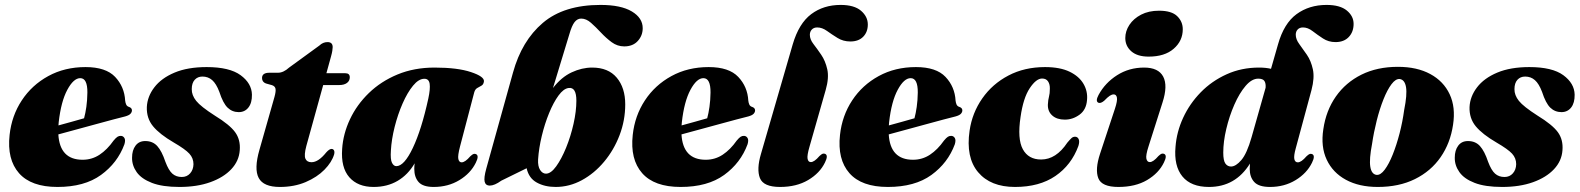

<svg xmlns="http://www.w3.org/2000/svg" viewBox="-20 -747 6418 780"><path d="M485.5 -161Q457.5 -85 390.2 -36.2Q323 12.5 213.5 12.5Q106.5 12.5 57.2 -43.5Q8 -99.5 19 -199Q27.5 -277 68.5 -339.2Q109.5 -401.5 176.2 -438Q243 -474.5 327.5 -474.5Q410 -474.5 447.8 -434.5Q485.5 -394.5 488.5 -338Q489.5 -329 492.8 -322Q496 -315 504.5 -312.5Q516 -308.5 516 -298.5Q516 -291.5 510.2 -285Q504.5 -278.5 488.5 -274Q472 -270 441 -261.8Q410 -253.5 371.5 -243Q333 -232.5 292.5 -221.5Q252 -210.5 217 -201Q223 -98 315.5 -98Q353.5 -98 384.5 -118.5Q415.5 -139 441.5 -176Q451 -187.5 457.5 -191.5Q464 -195.5 471.5 -195Q480.5 -194.5 485.5 -186.2Q490.5 -178 485.5 -161ZM218.5 -250.5Q218 -244 217.5 -237.5Q244.5 -245 272 -252.5Q299.5 -260 321.5 -266.5Q327 -286.5 330.8 -312.8Q334.5 -339 335 -371Q335.5 -429.5 306 -429.5Q279 -429.5 253.5 -382.2Q228 -335 218.5 -250.5Z M718.5 -28Q739.5 -28 752.5 -42.8Q765.5 -57.5 766 -80Q766 -104.5 749.2 -122.8Q732.5 -141 686 -168Q628.5 -201.5 601.8 -234Q575 -266.5 576.5 -312Q578.5 -355 607 -392.2Q635.5 -429.5 689 -452Q742.5 -474.5 819.5 -474.5Q912.5 -474.5 957.5 -441.5Q1002.5 -408.5 1003.5 -362.5Q1004 -329 989.2 -310.2Q974.5 -291.5 950 -291.5Q923.5 -291.5 904.8 -309.5Q886 -327.5 871 -374Q858.5 -407 842 -421.5Q825.5 -436 802.5 -436Q783 -436 771 -422.8Q759 -409.5 759 -385Q758.5 -360.5 777 -337.2Q795.5 -314 852.5 -277.5Q913 -240.5 935.2 -210Q957.5 -179.5 954 -136.5Q951 -93 919.5 -59.5Q888 -26 834.2 -6.8Q780.5 12.5 709 12.5Q640 12.5 597.2 -4Q554.5 -20.5 535.2 -47.8Q516 -75 516.5 -106.5Q516.5 -136.5 530.5 -155.2Q544.5 -174 570 -174Q600.5 -174 619 -153.5Q637.5 -133 652 -89.5Q665 -55 680.2 -41.5Q695.5 -28 718.5 -28Z M1085 -401 1060 -408Q1044.5 -414 1044.5 -430Q1044.5 -451.5 1074.5 -451.5H1109.5Q1131.5 -451.5 1154.5 -472.5L1277.5 -562Q1292 -576 1310.5 -576Q1331.5 -576 1331.5 -555.5Q1331.5 -550 1330 -540.5Q1328.5 -531 1325 -518.5L1306 -449.5H1383Q1401 -449.5 1401 -433Q1401 -418.5 1389.5 -410Q1378 -401.5 1358.5 -401.5H1293L1224.5 -154Q1214.5 -116.5 1220.8 -102.2Q1227 -88 1245.5 -88Q1273.5 -88 1305.5 -128Q1318 -142 1327 -142Q1333.5 -142 1336.8 -136.2Q1340 -130.5 1337.5 -120Q1328 -88 1298 -57.5Q1268 -27 1221.5 -7.2Q1175 12.5 1117 12.5Q1050.5 12.5 1031 -24Q1011.5 -60.5 1034 -138.5L1095 -353Q1101.5 -376.5 1099.2 -386.8Q1097 -397 1085 -401Z M1849 -152.5Q1839 -114.5 1842 -101Q1845 -87.5 1855.5 -87.5Q1869.5 -87.5 1890.5 -112Q1899 -120 1903.8 -121.5Q1908.5 -123 1913.5 -121Q1927.5 -115 1913 -86Q1892 -43 1846.2 -15.2Q1800.5 12.5 1742 12.5Q1698.5 12.5 1680.8 -7.2Q1663 -27 1663 -61Q1663 -70.5 1664.5 -83.5Q1637.5 -37 1595.2 -12.2Q1553 12.5 1498 12.5Q1433.5 12.5 1399 -27Q1364.5 -66.5 1370 -142Q1374 -203.5 1401.8 -262.5Q1429.5 -321.5 1478.5 -369Q1527.5 -416.5 1595 -444.5Q1662.5 -472.5 1745.5 -472.5Q1838.5 -472.5 1893.2 -454.2Q1948 -436 1946 -416.5Q1944.5 -404 1936.2 -399.2Q1928 -394.5 1919 -389.5Q1910 -384.5 1906.5 -371.5ZM1568 -135.5Q1565.5 -99 1572.5 -85.5Q1579.5 -72 1590 -72Q1622 -72 1657.2 -146.2Q1692.5 -220.5 1720 -346.5Q1728.5 -386 1725.5 -406.5Q1722.5 -427 1704 -427Q1681 -427 1658 -399Q1635 -371 1615.5 -326.5Q1596 -282 1583.2 -231.2Q1570.5 -180.5 1568 -135.5Z M2293 -608 2226.5 -389.5Q2260.5 -433.5 2302.2 -453Q2344 -472.5 2385.5 -472.5Q2451 -472.5 2485.5 -431.5Q2520 -390.5 2520 -323Q2520 -258 2497 -197.8Q2474 -137.5 2434.2 -90Q2394.5 -42.5 2343.8 -15Q2293 12.5 2237.5 12.5Q2193 12.5 2160.5 -5.5Q2128 -23.5 2119.5 -63.5L2016.5 -13Q1989 7 1969.5 7Q1953 7 1949 -8.5Q1945 -24 1955.5 -62L2064 -452Q2099.5 -581 2185.2 -654Q2271 -727 2419.5 -727Q2502.5 -727 2546.8 -700.5Q2591 -674 2591 -632.5Q2591 -602.5 2571 -580.5Q2551 -558.5 2516 -558.5Q2488 -558.5 2465 -575.5Q2442 -592.5 2421.2 -614.8Q2400.5 -637 2381 -654.2Q2361.5 -671.5 2341 -671.5Q2325.5 -671.5 2314.2 -657.2Q2303 -643 2293 -608ZM2290 -389.5Q2269.5 -387 2249 -359Q2228.5 -331 2210.8 -287.8Q2193 -244.5 2181 -194.8Q2169 -145 2166 -99.5Q2164.5 -71.5 2174.2 -56.5Q2184 -41.5 2198 -41.5Q2218 -41.5 2239.5 -71.2Q2261 -101 2279.8 -147Q2298.5 -193 2310 -244Q2321.5 -295 2321.5 -338Q2321.5 -394 2290 -389.5Z M3017 -161Q2989 -85 2921.8 -36.2Q2854.5 12.5 2745 12.5Q2638 12.5 2588.8 -43.5Q2539.5 -99.5 2550.5 -199Q2559 -277 2600 -339.2Q2641 -401.5 2707.8 -438Q2774.5 -474.5 2859 -474.5Q2941.5 -474.5 2979.2 -434.5Q3017 -394.5 3020 -338Q3021 -329 3024.2 -322Q3027.5 -315 3036 -312.5Q3047.5 -308.5 3047.5 -298.5Q3047.5 -291.5 3041.8 -285Q3036 -278.5 3020 -274Q3003.5 -270 2972.5 -261.8Q2941.5 -253.5 2903 -243Q2864.5 -232.5 2824 -221.5Q2783.5 -210.5 2748.5 -201Q2754.5 -98 2847 -98Q2885 -98 2916 -118.5Q2947 -139 2973 -176Q2982.5 -187.5 2989 -191.5Q2995.5 -195.5 3003 -195Q3012 -194.5 3017 -186.2Q3022 -178 3017 -161ZM2750 -250.5Q2749.5 -244 2749 -237.5Q2776 -245 2803.5 -252.5Q2831 -260 2853 -266.5Q2858.5 -286.5 2862.2 -312.8Q2866 -339 2866.5 -371Q2867 -429.5 2837.5 -429.5Q2810.5 -429.5 2785 -382.2Q2759.5 -335 2750 -250.5Z M3395 -727Q3450.5 -727 3478 -703.2Q3505.5 -679.5 3505.5 -647.5Q3505.5 -617 3486.8 -597.8Q3468 -578.5 3434.5 -578.5Q3405.5 -578.5 3382.5 -592.8Q3359.5 -607 3339.8 -621.2Q3320 -635.5 3300 -635.5Q3286 -635.5 3278 -627Q3270 -618.5 3270 -605.5Q3270 -587 3284.8 -568Q3299.5 -549 3316.2 -524.5Q3333 -500 3340.8 -465.5Q3348.5 -431 3334.5 -382L3269 -152.5Q3258 -115 3260.8 -101.8Q3263.5 -88.5 3274 -88.5Q3288 -88.5 3309 -113Q3317.5 -121 3322.2 -122.5Q3327 -124 3332 -122Q3346 -116 3331.5 -87Q3310.5 -43.5 3263 -15.5Q3215.5 12.5 3149 12.5Q3081.5 12.5 3067.2 -23.5Q3053 -59.5 3071.5 -122L3200.5 -567Q3225.5 -652 3275.5 -689.5Q3325.5 -727 3395 -727Z M3859 -161Q3831 -85 3763.8 -36.2Q3696.5 12.5 3587 12.5Q3480 12.5 3430.8 -43.5Q3381.5 -99.5 3392.5 -199Q3401 -277 3442 -339.2Q3483 -401.5 3549.8 -438Q3616.5 -474.5 3701 -474.5Q3783.5 -474.5 3821.2 -434.5Q3859 -394.5 3862 -338Q3863 -329 3866.2 -322Q3869.5 -315 3878 -312.5Q3889.5 -308.5 3889.5 -298.5Q3889.5 -291.5 3883.8 -285Q3878 -278.5 3862 -274Q3845.5 -270 3814.5 -261.8Q3783.5 -253.5 3745 -243Q3706.5 -232.5 3666 -221.5Q3625.5 -210.5 3590.5 -201Q3596.5 -98 3689 -98Q3727 -98 3758 -118.5Q3789 -139 3815 -176Q3824.5 -187.5 3831 -191.5Q3837.5 -195.5 3845 -195Q3854 -194.5 3859 -186.2Q3864 -178 3859 -161ZM3592 -250.5Q3591.5 -244 3591 -237.5Q3618 -245 3645.5 -252.5Q3673 -260 3695 -266.5Q3700.5 -286.5 3704.2 -312.8Q3708 -339 3708.5 -371Q3709 -429.5 3679.5 -429.5Q3652.5 -429.5 3627 -382.2Q3601.5 -335 3592 -250.5Z M4213.5 -428Q4189.5 -428 4163.2 -388.5Q4137 -349 4126 -272Q4112.5 -182.5 4135.2 -140.8Q4158 -99 4209.5 -99Q4270.5 -99 4316 -167.5Q4326.5 -180 4333 -186Q4339.5 -192 4348.5 -191.5Q4358 -191 4362.2 -181.5Q4366.5 -172 4361 -154Q4332.5 -76.5 4267.5 -32Q4202.5 12.5 4103.5 12.5Q4004 12.5 3953.5 -47.5Q3903 -107.5 3919 -216.5Q3929.5 -288.5 3970.5 -347.2Q4011.5 -406 4076.8 -440.2Q4142 -474.5 4225.5 -474.5Q4286 -474.5 4325 -455.8Q4364 -437 4381.8 -406.2Q4399.5 -375.5 4396 -340.5Q4393 -301 4365.5 -281Q4338 -261 4306 -261Q4273.5 -261 4254.8 -277.8Q4236 -294.5 4237 -322.5Q4238 -342 4241.5 -354.2Q4245 -366.5 4245 -387Q4245.5 -404.5 4237.8 -416.2Q4230 -428 4213.5 -428Z M4646.5 -517Q4600.5 -517 4576 -538.5Q4551.5 -560 4551.5 -592.5Q4551.5 -620.5 4568.2 -646Q4585 -671.5 4615.8 -687.5Q4646.5 -703.5 4688.5 -703.5Q4739.5 -703.5 4762.2 -681.5Q4785 -659.5 4785 -628Q4785 -581 4748.2 -549Q4711.5 -517 4646.5 -517ZM4646 -152.5Q4634 -115.5 4637.2 -102Q4640.5 -88.5 4651 -88.5Q4665 -88.5 4686 -113Q4694.5 -121 4699.2 -122.5Q4704 -124 4709 -122Q4723 -116 4708.5 -87Q4687.5 -43.5 4640 -15.5Q4592.5 12.5 4523.5 12.5Q4455.5 12.5 4441.8 -23.2Q4428 -59 4449 -122.5L4509.5 -305.5Q4520 -337.5 4517.5 -350.5Q4515 -363.5 4504.5 -363.5Q4497 -363.5 4488.5 -358Q4480 -352.5 4465.5 -337.5Q4451.5 -326 4442.5 -329.5Q4429 -335.5 4443 -361.5Q4469.5 -410.5 4518.2 -441.5Q4567 -472.5 4628 -472.5Q4686 -472.5 4705.5 -435.8Q4725 -399 4702.5 -330Z M5310 -86Q5289 -43 5243.2 -15.2Q5197.5 12.5 5139.5 12.5Q5094 12.5 5075.5 -7.5Q5057 -27.5 5057 -61Q5057 -71 5058 -82.5Q4999 12.5 4891.5 12.5Q4818.5 12.5 4783.5 -30.2Q4748.5 -73 4755.5 -150.5Q4760 -211 4786.5 -268.5Q4813 -326 4858 -372Q4903 -418 4963.2 -445.2Q5023.5 -472.5 5095 -472.5Q5122 -472.5 5143.5 -467.5L5172 -567Q5196 -652 5247.2 -689.5Q5298.5 -727 5369 -727Q5424 -727 5451.5 -704.2Q5479 -681.5 5479 -650Q5479 -617.5 5459.5 -596.8Q5440 -576 5405.5 -576Q5377 -576 5354.5 -590.8Q5332 -605.5 5312.5 -620.5Q5293 -635.5 5273.5 -635.5Q5259.5 -635.5 5251.8 -627.2Q5244 -619 5244 -606Q5244 -587.5 5258.2 -568.2Q5272.5 -549 5289.2 -524.5Q5306 -500 5313.5 -465.5Q5321 -431 5308 -381.5L5244 -144.5Q5235.5 -114 5238.2 -100.8Q5241 -87.5 5252.5 -87.5Q5266.5 -87.5 5287.5 -112Q5296 -120 5300.8 -121.5Q5305.5 -123 5310.5 -121Q5324.5 -115 5310 -86ZM4949.5 -127Q4949.5 -94.5 4958.2 -82.5Q4967 -70.5 4981 -70.5Q5000.5 -70.5 5023 -96.8Q5045.5 -123 5064.5 -189.5L5121.5 -390.5Q5123 -408 5116.8 -417.8Q5110.5 -427.5 5091.5 -427.5Q5065.5 -427.5 5040.2 -398Q5015 -368.5 4994.5 -321.8Q4974 -275 4961.8 -223.2Q4949.5 -171.5 4949.5 -127Z M5659 -475.5Q5736.5 -475.5 5790.5 -446.2Q5844.5 -417 5869.2 -364.2Q5894 -311.5 5883 -240Q5872 -165.5 5832.5 -108.5Q5793 -51.5 5728.2 -19.5Q5663.5 12.5 5577 12.5Q5501.5 12.5 5448 -16.5Q5394.5 -45.5 5369.8 -98.2Q5345 -151 5356 -222Q5367 -298 5407 -355Q5447 -412 5511 -443.8Q5575 -475.5 5659 -475.5ZM5572 -36.5Q5588.5 -35 5605.5 -57.8Q5622.5 -80.5 5638 -119.2Q5653.5 -158 5665.8 -205.2Q5678 -252.5 5684.5 -300.5Q5697 -362.5 5692 -392.8Q5687 -423 5666.5 -426Q5650 -427.5 5633 -405Q5616 -382.5 5600.5 -343.8Q5585 -305 5573 -257.5Q5561 -210 5554 -162.5Q5542 -100.5 5546.8 -70Q5551.5 -39.5 5572 -36.5Z M6092 -28Q6113 -28 6126 -42.8Q6139 -57.5 6139.5 -80Q6139.5 -104.5 6122.8 -122.8Q6106 -141 6059.5 -168Q6002 -201.5 5975.2 -234Q5948.5 -266.5 5950 -312Q5952 -355 5980.5 -392.2Q6009 -429.5 6062.5 -452Q6116 -474.5 6193 -474.5Q6286 -474.5 6331 -441.5Q6376 -408.5 6377 -362.5Q6377.5 -329 6362.8 -310.2Q6348 -291.5 6323.5 -291.5Q6297 -291.5 6278.2 -309.5Q6259.5 -327.5 6244.5 -374Q6232 -407 6215.5 -421.5Q6199 -436 6176 -436Q6156.5 -436 6144.5 -422.8Q6132.5 -409.5 6132.5 -385Q6132 -360.5 6150.5 -337.2Q6169 -314 6226 -277.5Q6286.5 -240.5 6308.8 -210Q6331 -179.5 6327.5 -136.5Q6324.5 -93 6293 -59.5Q6261.5 -26 6207.8 -6.8Q6154 12.5 6082.5 12.5Q6013.5 12.5 5970.8 -4Q5928 -20.5 5908.8 -47.8Q5889.5 -75 5890 -106.5Q5890 -136.5 5904 -155.2Q5918 -174 5943.5 -174Q5974 -174 5992.5 -153.5Q6011 -133 6025.5 -89.5Q6038.5 -55 6053.8 -41.5Q6069 -28 6092 -28Z"/></svg>

Font: Fraunces 72pt Black
Style: Italic
Weight: 900
Italic angle: -16°
Version: Version 1.000;[b76b70a41]